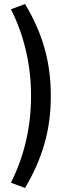

<svg xmlns="http://www.w3.org/2000/svg" viewBox="-20 -739 355 952"><path d="M104 193 34 167Q68 100 90 29.5Q112 -41 123 -114Q134 -187 134 -263Q134 -340 123 -412.5Q112 -485 90 -556Q68 -627 34 -693L104 -719Q167 -616 199.5 -504.5Q232 -393 232 -263Q232 -134 199.5 -23Q167 88 104 193Z"/></svg>

Font: Nunito Sans 7pt Condensed SemiBold
Style: Regular
Weight: 600
Width: 3
Designer: Vernon Adams
Foundry: Vernon Adams
Version: Version 3.101;gftools[0.9.27]